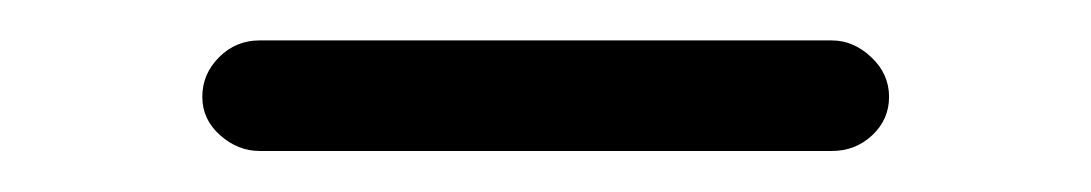

<svg xmlns="http://www.w3.org/2000/svg" viewBox="-20 -730 540 95"><path d="M108.4 -655.3Q97.7 -655.3 88.9 -663.1Q80.1 -670.9 80.1 -682.1Q80.1 -693.4 88.4 -701.7Q96.7 -710 108.4 -710H391.6Q402.3 -710 411.1 -701.7Q419.9 -693.4 419.9 -682.1Q419.9 -670.9 411.6 -663.1Q403.3 -655.3 391.6 -655.3Z"/></svg>

Font: Rounded-X Mgen+ 1m regular
Style: Regular
Weight: 400
Designer: [Source Han Sans]
Ryoko NISHIZUKA  (kana & ideographs); Paul D. Hunt (Latin, Greek & Cyrillic); Wenlong ZHANG  (bopomofo
Version: Version 1.059.20150602